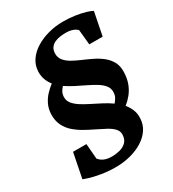

<svg xmlns="http://www.w3.org/2000/svg" viewBox="-214 -935 1032 1144"><g transform="rotate(-30 302.0 -363.5)"><path d="M512 -89.5Q510.5 -47 488.2 -13.8Q466 19.5 428.2 43Q390.5 66.5 342.2 79Q294 91.5 240.5 91.5Q207.5 91.5 176.2 88Q145 84.5 117.5 78.8Q90 73 68.2 66.5Q46.5 60 32 54L65.5 -115.5H157.5L166 -11Q173.5 -1 185.5 7.5Q197.5 16 214.8 20.5Q232 25 255 25Q280.5 25 307.2 18.2Q334 11.5 352.5 -6.5Q371 -24.5 372 -57.5Q373 -80.5 356.5 -98.5Q340 -116.5 312 -131.8Q284 -147 250.8 -163Q217.5 -179 184.2 -197.5Q151 -216 123.2 -240Q95.5 -264 79.5 -296.8Q63.5 -329.5 64.5 -373.5Q66 -410.5 80 -439.8Q94 -469 115.2 -491.5Q136.5 -514 159.5 -531.5Q142.5 -552.5 133.5 -577Q124.5 -601.5 125 -632Q126.5 -675 150 -709.2Q173.5 -743.5 213 -767.8Q252.5 -792 301 -804.8Q349.5 -817.5 401 -817.5Q445 -817.5 484 -811.5Q523 -805.5 551.5 -797Q580 -788.5 593 -780.5L561.5 -621.5H469.5L459.5 -725Q453.5 -732.5 442.2 -738.5Q431 -744.5 416.2 -748Q401.5 -751.5 382.5 -751.5Q363 -751.5 342.8 -748.8Q322.5 -746 305.2 -738Q288 -730 277.2 -715.2Q266.5 -700.5 265.5 -677.5Q264.5 -649 280.5 -628.8Q296.5 -608.5 323.8 -593Q351 -577.5 383.5 -563.8Q416 -550 448.8 -534Q481.5 -518 508.2 -496.8Q535 -475.5 551 -446Q567 -416.5 565.5 -375Q564 -331 551 -297.5Q538 -264 517.5 -239Q497 -214 474 -196Q492 -173.5 502.8 -147.8Q513.5 -122 512 -89.5ZM452 -305Q452.5 -330 437 -349.5Q421.5 -369 395.2 -385.2Q369 -401.5 336.8 -417Q304.5 -432.5 271.5 -449.2Q238.5 -466 209.5 -485.5Q198.5 -474 190.5 -460Q182.5 -446 181.5 -426Q180.5 -400.5 196 -380.8Q211.5 -361 237.5 -344.2Q263.5 -327.5 295.8 -311.5Q328 -295.5 361.2 -278.2Q394.5 -261 423.5 -240.5Q435.5 -254 443.5 -268.5Q451.5 -283 452 -305Z"/></g></svg>

Font: Merriweather 28pt Black
Style: Italic
Weight: 900
Italic angle: -7.8°
Version: Version 2.101